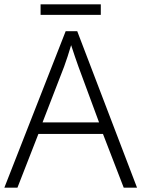

<svg xmlns="http://www.w3.org/2000/svg" viewBox="-20 -860 648 880"><path d="M442 -840H166V-792H442ZM547 0H608L334 -717H281L0 0H60L156 -246H452ZM339 -556 434 -299H175L274 -555C283 -580 296 -618 306 -653C316 -622 332 -575 339 -556Z"/></svg>

Font: Noto Sans Telugu Light
Style: Regular
Weight: 300
Designer: Jelle Bosma - Monotype Design Team
Foundry: Monotype Imaging Inc.
Version: Version 2.005